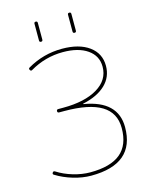

<svg xmlns="http://www.w3.org/2000/svg" viewBox="-136 -1013 847 1106"><g transform="rotate(-15 287.0 -460.0)"><path d="M378 -820V-920Q378 -930 388 -930Q398 -930 398 -920V-820Q398 -810 388 -810Q378 -810 378 -820ZM178 -820V-920Q178 -930 188 -930Q198 -930 198 -920V-820Q198 -810 188 -810Q178 -810 178 -820ZM61 -51Q52 -56 58 -65Q63 -73 72 -68Q114 -41 166.5 -25.5Q219 -10 268 -10Q389 -10 448.5 -59.5Q508 -109 508 -210Q508 -301 435 -345.5Q362 -390 213 -390H183Q173 -390 173 -400Q173 -410 183 -410H213Q342 -410 417.5 -455.5Q493 -501 493 -580Q493 -645 439 -682.5Q385 -720 293 -720Q188 -720 96 -666Q88 -661 83 -670Q77 -679 86 -684Q182 -740 293 -740Q395 -740 454 -697Q513 -654 513 -580Q513 -513 465.5 -467.5Q418 -422 331 -403Q329 -403 329 -401Q329 -400 331 -400Q528 -367 528 -210Q528 10 268 10Q217 10 161.5 -6.5Q106 -23 61 -51Z"/></g></svg>

Font: Rounded Mplus 1c Thin
Style: Regular
Weight: 250
Version: Version 1.059.20150529